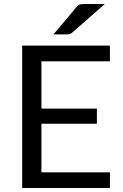

<svg xmlns="http://www.w3.org/2000/svg" viewBox="-20 -946 618 966"><path d="M507.5 -926 344.5 -783Q337 -776 330 -774.5Q323 -773 313 -773H249L364.5 -910Q373 -921 381.8 -923.5Q390.5 -926 407 -926ZM533.5 -79 533 0H91.5V-716.5H533V-637.5H188.5V-399.5H467.5V-323.5H188.5V-79Z"/></svg>

Font: TypoPRO Lato
Style: Regular
Weight: 400
Designer: Lukasz Dziedzic with Adam Twardoch and Botio Nikoltchev
Foundry: tyPoland Lukasz Dziedzic
Version: Version 2.010; 2014-09-01; http://www.latofonts.com/